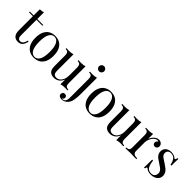

<svg xmlns="http://www.w3.org/2000/svg" viewBox="189 -1982 3393 3393"><g transform="rotate(45 1885.0 -286.0)"><path d="M337.9 -514.2V-494.1H189.9V-106.9Q189.9 -61.5 206.1 -41.7Q222.2 -22 253.9 -22Q285.2 -22 307.1 -46.9Q329.1 -71.8 344.2 -128.9L363.8 -124Q339.4 14.2 233.9 14.2Q200.2 14.2 178.2 6.1Q156.2 -2 139.2 -19Q117.7 -41 108.9 -73Q100.1 -105 100.1 -159.2V-494.1H3.9V-514.2H100.1V-667Q156.2 -668.5 189.9 -681.2V-514.2Z M854.5 -256.8Q854.5 -164.1 825 -103.5Q795.4 -43 744.4 -14.4Q693.4 14.2 627.4 14.2Q561.5 14.2 510.5 -14.4Q459.5 -43 429.9 -103.5Q400.4 -164.1 400.4 -256.8Q400.4 -349.6 429.9 -410.4Q459.5 -471.2 510.5 -500Q561.5 -528.8 627.4 -528.8Q693.4 -528.8 744.4 -500Q795.4 -471.2 825 -410.4Q854.5 -349.6 854.5 -256.8ZM497.6 -256.8Q497.6 -128.4 532.5 -67.1Q567.4 -5.9 627.4 -5.9Q687.5 -5.9 722.4 -67.1Q757.3 -128.4 757.3 -256.8Q757.3 -385.7 722.4 -447.3Q687.5 -508.8 627.4 -508.8Q567.4 -508.8 532.5 -447.3Q497.6 -385.7 497.6 -256.8Z M1460.4 -20V1Q1429.2 -2 1398.4 -2Q1334 -2 1294.4 12.2V-106Q1270 -44.4 1226.3 -15.1Q1182.6 14.2 1130.4 14.2Q1063 14.2 1026.4 -23.9Q1008.3 -43.5 1000.7 -74.7Q993.2 -106 993.2 -154.8V-405.8Q993.2 -452.1 976.6 -473.1Q960 -494.1 917.5 -494.1V-515.1Q948.7 -512.2 979.5 -512.2Q1042.5 -512.2 1083.5 -525.9V-132.8Q1083.5 -94.7 1087.9 -71.3Q1092.3 -47.9 1108.9 -33Q1125.5 -18.1 1159.2 -18.1Q1197.8 -18.1 1228.5 -42Q1259.3 -65.9 1276.9 -107.4Q1294.4 -148.9 1294.4 -199.2V-405.8Q1294.4 -452.1 1277.6 -473.1Q1260.7 -494.1 1218.3 -494.1V-515.1Q1249.5 -512.2 1280.3 -512.2Q1343.8 -512.2 1384.3 -525.9V-107.9Q1384.3 -61.5 1401.1 -40.8Q1418 -20 1460.4 -20Z M1679.7 -695.8Q1679.7 -678.7 1671.1 -664.1Q1662.6 -649.4 1647.7 -640.6Q1632.8 -631.8 1615.7 -631.8Q1598.6 -631.8 1584 -640.6Q1569.3 -649.4 1560.5 -664.1Q1551.8 -678.7 1551.8 -695.8Q1551.8 -712.9 1560.5 -727.8Q1569.3 -742.7 1584 -751.2Q1598.6 -759.8 1615.7 -759.8Q1632.8 -759.8 1647.7 -751.2Q1662.6 -742.7 1671.1 -727.8Q1679.7 -712.9 1679.7 -695.8ZM1617.7 127Q1594.7 156.7 1562.3 172.4Q1529.8 188 1497.1 188Q1461.9 188 1440.9 172.9Q1418.9 156.2 1418.9 127Q1418.9 104 1433.3 89.6Q1447.8 75.2 1470.7 75.2Q1494.6 75.2 1508.8 87.4Q1522.9 99.6 1522.9 124Q1522.9 158.2 1484.9 171.9Q1490.7 172.9 1502 172.9Q1536.6 172.9 1558.1 149.9Q1581.1 121.1 1581.1 64.9V-405.8Q1581.1 -452.1 1564.2 -473.1Q1547.4 -494.1 1504.9 -494.1V-515.1Q1536.1 -512.2 1566.9 -512.2Q1630.4 -512.2 1670.9 -525.9V-115.2Q1670.9 -33.7 1659.9 27.1Q1648.9 87.9 1617.7 127Z M2250.5 -256.8Q2250.5 -164.1 2220.9 -103.5Q2191.4 -43 2140.4 -14.4Q2089.4 14.2 2023.4 14.2Q1957.5 14.2 1906.5 -14.4Q1855.5 -43 1825.9 -103.5Q1796.4 -164.1 1796.4 -256.8Q1796.4 -349.6 1825.9 -410.4Q1855.5 -471.2 1906.5 -500Q1957.5 -528.8 2023.4 -528.8Q2089.4 -528.8 2140.4 -500Q2191.4 -471.2 2220.9 -410.4Q2250.5 -349.6 2250.5 -256.8ZM1893.6 -256.8Q1893.6 -128.4 1928.5 -67.1Q1963.4 -5.9 2023.4 -5.9Q2083.5 -5.9 2118.4 -67.1Q2153.3 -128.4 2153.3 -256.8Q2153.3 -385.7 2118.4 -447.3Q2083.5 -508.8 2023.4 -508.8Q1963.4 -508.8 1928.5 -447.3Q1893.6 -385.7 1893.6 -256.8Z M2856.4 -20V1Q2825.2 -2 2794.4 -2Q2730 -2 2690.4 12.2V-106Q2666 -44.4 2622.3 -15.1Q2578.6 14.2 2526.4 14.2Q2459 14.2 2422.4 -23.9Q2404.3 -43.5 2396.7 -74.7Q2389.2 -106 2389.2 -154.8V-405.8Q2389.2 -452.1 2372.6 -473.1Q2356 -494.1 2313.5 -494.1V-515.1Q2344.7 -512.2 2375.5 -512.2Q2438.5 -512.2 2479.5 -525.9V-132.8Q2479.5 -94.7 2483.9 -71.3Q2488.3 -47.9 2504.9 -33Q2521.5 -18.1 2555.2 -18.1Q2593.8 -18.1 2624.5 -42Q2655.3 -65.9 2672.9 -107.4Q2690.4 -148.9 2690.4 -199.2V-405.8Q2690.4 -452.1 2673.6 -473.1Q2656.7 -494.1 2614.3 -494.1V-515.1Q2645.5 -512.2 2676.3 -512.2Q2739.7 -512.2 2780.3 -525.9V-107.9Q2780.3 -61.5 2797.1 -40.8Q2814 -20 2856.4 -20Z M3309.6 -450.2Q3309.6 -423.8 3293.9 -405.5Q3278.3 -387.2 3252.4 -387.2Q3230.5 -387.2 3214.8 -401.1Q3199.2 -415 3199.2 -439Q3199.2 -471.7 3233.4 -493.2Q3226.6 -502.9 3212.4 -502.9Q3172.9 -502.9 3141.1 -472.7Q3109.4 -442.4 3091.3 -397.9Q3073.2 -353.5 3073.2 -314.9V-103Q3073.2 -56.6 3099.6 -38.8Q3126 -21 3179.2 -21V0Q3173.8 0 3155.3 -1Q3055.7 -3.9 3025.4 -3.9Q3001.5 -3.9 2923.8 -1Q2911.1 0 2907.2 0V-21Q2935.5 -21 2951.9 -27.3Q2968.3 -33.7 2975.8 -49.3Q2983.4 -64.9 2983.4 -92.8V-405.8Q2983.4 -452.1 2966.6 -473.1Q2949.7 -494.1 2907.2 -494.1V-515.1Q2938.5 -512.2 2969.2 -512.2Q3032.7 -512.2 3073.2 -525.9V-400.9Q3084.5 -432.1 3105.7 -461.4Q3127 -490.7 3156.2 -509.8Q3185.5 -528.8 3218.3 -528.8Q3244.6 -528.8 3265.4 -518.3Q3286.1 -507.8 3297.9 -489.7Q3309.6 -471.7 3309.6 -450.2Z M3639.2 -492.2Q3649.9 -483.9 3656.7 -483.9Q3674.3 -483.9 3679.2 -527.8H3702.1Q3698.2 -479 3698.2 -357.9H3675.3Q3664.6 -423.8 3632.8 -466.8Q3601.1 -509.8 3539.1 -509.8Q3502.9 -509.8 3480 -489.5Q3457 -469.2 3457 -433.1Q3457 -408.7 3469.7 -389.6Q3482.4 -370.6 3502 -356Q3521.5 -341.3 3557.1 -318.8L3585.4 -300.8Q3631.3 -271 3659.4 -247.8Q3687.5 -224.6 3704.8 -194.6Q3722.2 -164.6 3722.2 -126Q3722.2 -81.5 3699 -50Q3675.8 -18.6 3636.7 -2.2Q3597.7 14.2 3551.3 14.2Q3506.8 14.2 3472.2 0Q3452.6 -9.8 3431.2 -26.9Q3427.2 -30.8 3421.9 -30.8Q3407.2 -30.8 3401.4 6.8H3378.4Q3382.3 -50.3 3382.3 -192.9H3405.3Q3412.6 -130.9 3426.3 -90.8Q3439.9 -50.8 3468.3 -28.3Q3496.6 -5.9 3544.4 -5.9Q3566.4 -5.9 3586.7 -15.4Q3606.9 -24.9 3620.1 -46.1Q3633.3 -67.4 3633.3 -101.1Q3633.3 -128.4 3619.4 -150.1Q3605.5 -171.9 3583 -189.2Q3560.5 -206.5 3520 -231.9Q3470.7 -263.2 3444.6 -283.2Q3418.5 -303.2 3400.4 -332Q3382.3 -360.8 3382.3 -399.9Q3382.3 -442.4 3402.3 -471.4Q3422.4 -500.5 3455.8 -514.6Q3489.3 -528.8 3530.3 -528.8Q3565.4 -528.8 3593.5 -517.6Q3621.6 -506.3 3639.2 -492.2Z"/></g></svg>

Font: TypoPRO Playfair Display
Style: Regular
Weight: 400
Designer: Claus Eggers Sørensen
Foundry: Claus Eggers Sørensen
Version: Version 1.004;PS 001.004;hotconv 1.0.70;makeotf.lib2.5.58329